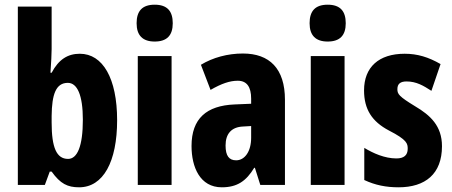

<svg xmlns="http://www.w3.org/2000/svg" viewBox="-20 -788 1926 818"><path d="M200 -579V-760H56V0H171L192 -57H200C237 -5 268 10 317 10C420 10 479 -99 479 -276C479 -454 418 -559 320 -559C269 -559 230 -535 200 -478H195C198 -521 200 -558 200 -579ZM269 -435C309 -435 333 -383 333 -278C333 -164 309 -111 270 -111C221 -111 200 -159 200 -266V-294C201 -386 218 -435 269 -435Z M639 -768C586 -768 562 -741 562 -689C562 -637 588 -611 639 -611C691 -611 716 -637 716 -689C716 -740 693 -768 639 -768ZM711 -549H567V0H711Z M1015 -560C950 -560 887 -543 836 -512L877 -405C924 -432 959 -444 993 -444C1032 -444 1050 -417 1050 -368V-346L979 -343C860 -338 796 -283 796 -166C796 -76 832 10 925 10C991 10 1029 -17 1063 -73H1066L1089 0H1194V-363C1194 -496 1128 -560 1015 -560ZM1016 -249 1050 -251V-201C1050 -143 1023 -105 986 -105C956 -105 941 -124 941 -168C941 -218 966 -247 1016 -249Z M1376 -768C1323 -768 1299 -741 1299 -689C1299 -637 1325 -611 1376 -611C1428 -611 1453 -637 1453 -689C1453 -740 1430 -768 1376 -768ZM1448 -549H1304V0H1448Z M1863 -165C1863 -252 1813 -297 1749 -335C1680 -377 1673 -387 1673 -408C1673 -431 1686 -441 1712 -441C1754 -441 1784 -423 1818 -401L1857 -515C1805 -545 1758 -559 1704 -559C1594 -559 1531 -502 1531 -403C1531 -322 1565 -270 1637 -232C1715 -192 1717 -176 1717 -154C1717 -127 1701 -113 1669 -113C1619 -113 1570 -135 1532 -158V-21C1579 1 1625 10 1678 10C1792 10 1863 -47 1863 -165Z"/></svg>

Font: Noto Sans Gurmukhi UI ExtraCondensed ExtraBold
Style: Regular
Weight: 800
Width: 2
Designer: Jelle Bosma - Monotype Design Team
Foundry: Monotype Imaging Inc.
Version: Version 2.004